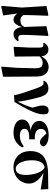

<svg xmlns="http://www.w3.org/2000/svg" viewBox="1153 -1756 823 3169"><g transform="rotate(90 1564.5 -171.5)"><path d="M647 -70.8 658.2 -50.8Q639.2 -19.5 610.6 -1.2Q582 17.1 543.9 17.1Q493.2 17.1 463.1 -20.3Q433.1 -57.6 426.8 -122.1Q409.2 -64.5 378.9 -23.7Q348.6 17.1 305.2 17.1Q273.4 17.1 247.6 -0.7Q221.7 -18.6 203.1 -46.9L234.9 188L84 220.2L76.2 213.9L105 -119.1L79.1 -526.9L231 -559.1L240.2 -550.8Q235.8 -448.7 233.4 -376.7Q231 -304.7 229.7 -250.5Q228.5 -196.3 228 -147.9Q245.1 -119.6 266.6 -107.9Q288.1 -96.2 314.9 -96.2Q346.7 -96.2 375 -109.6Q403.3 -123 424.8 -159.2L412.1 -526.9L563 -559.1L573.2 -550.8Q566.4 -430.7 562.5 -351.1Q558.6 -271.5 557.1 -220.5Q555.7 -169.4 556.2 -134.8Q556.2 -89.8 569.3 -75.4Q582.5 -61 607.9 -61Q620.1 -61 629.4 -63.7Q638.7 -66.4 647 -70.8Z M1243.2 -356.9 1247.1 189 1087.9 220.2 1080.1 213.9 1099.1 -36.1 1106.9 -334Q1107.9 -387.2 1096.9 -415.5Q1085.9 -443.8 1065.2 -454.3Q1044.4 -464.8 1017.1 -464.8Q991.7 -464.8 962.4 -452.4Q933.1 -439.9 910.2 -412.1L914.1 0L760.3 15.1L752 8.8L765.1 -238.8L766.1 -405.8Q766.1 -447.3 754.6 -461.2Q743.2 -475.1 719.2 -475.1Q716.8 -475.1 705.8 -474.9Q694.8 -474.6 691.9 -474.1L687 -486.8Q702.1 -516.1 729.5 -537.6Q756.8 -559.1 795.9 -559.1Q841.8 -559.1 872.3 -532.5Q902.8 -505.9 909.2 -441.9Q941.9 -505.9 990.7 -534.4Q1039.6 -563 1085.9 -563Q1121.6 -563 1157.7 -545.7Q1193.8 -528.3 1218.3 -483.6Q1242.7 -439 1243.2 -356.9Z M1321.8 -474.1 1313 -485.8Q1329.6 -522.9 1362.8 -541Q1396 -559.1 1436 -559.1Q1478 -559.1 1508.5 -539.8Q1539.1 -520.5 1561.3 -474.4Q1583.5 -428.2 1601.1 -347.2Q1617.7 -280.8 1633.8 -206.5Q1649.9 -132.3 1659.2 -49.8Q1690.4 -115.2 1714.6 -174.3Q1738.8 -233.4 1756.8 -294.9Q1739.7 -352.1 1730.5 -393.6Q1721.2 -435.1 1721.2 -461.9Q1721.2 -505.4 1741.7 -534.2Q1762.2 -563 1801.8 -563Q1820.8 -563 1833.5 -557.1Q1846.2 -551.3 1858.9 -538.1Q1863.3 -521.5 1865.2 -507.3Q1867.2 -493.2 1867.2 -472.2Q1867.2 -423.8 1848.4 -365.7Q1829.6 -307.6 1799.3 -244.6Q1769 -181.6 1733.2 -118.9Q1697.3 -56.2 1663.1 1L1553.2 8.8Q1535.2 -79.6 1509 -155Q1482.9 -230.5 1458 -303.2Q1427.2 -397.5 1405 -438.2Q1382.8 -479 1353 -479Q1336.9 -479 1321.8 -474.1Z M2394 -151.9 2414.1 -127Q2391.6 -89.4 2360.6 -56.6Q2329.6 -23.9 2282.2 -3.4Q2234.9 17.1 2162.1 17.1Q2106 17.1 2058.6 0Q2011.2 -17.1 1982.2 -49.1Q1953.1 -81.1 1953.1 -126Q1953.1 -182.1 1994.4 -216.8Q2035.6 -251.5 2133.3 -265.1Q2074.2 -275.4 2039.6 -298.1Q2004.9 -320.8 1990 -349.6Q1975.1 -378.4 1975.1 -407.2Q1975.1 -453.6 2005.1 -488.8Q2035.2 -523.9 2088.6 -543.5Q2142.1 -563 2213.4 -563Q2250 -563 2287.6 -555.4Q2325.2 -547.9 2354.5 -530.5Q2383.8 -513.2 2395 -482.9Q2396.5 -456.5 2376.5 -438.2Q2356.4 -419.9 2324.2 -419.9Q2301.8 -419.9 2281.5 -431.6Q2261.2 -443.4 2240.2 -465.8L2183.1 -526.9Q2152.3 -519.5 2130.4 -496.6Q2108.4 -473.6 2108.4 -436Q2108.4 -382.8 2147.7 -358.4Q2187 -334 2249 -334Q2255.9 -334 2263.7 -334.7Q2271.5 -335.4 2279.3 -335.9V-240.2Q2271 -240.7 2263.4 -241.5Q2255.9 -242.2 2248 -242.2Q2171.9 -242.2 2138.9 -221.9Q2106 -201.7 2106 -167Q2106 -127.4 2136 -107.7Q2166 -87.9 2220.2 -87.9Q2272.5 -87.9 2314.2 -104.2Q2356 -120.6 2394 -151.9Z M2761.7 -19Q2813.5 -19 2840.6 -63.2Q2867.7 -107.4 2867.7 -184.1Q2867.7 -232.9 2859.4 -283.7Q2851.1 -334.5 2835 -378.9Q2818.8 -423.3 2795.2 -454.8Q2771.5 -486.3 2740.7 -497.1Q2680.7 -483.4 2653.1 -428.2Q2625.5 -373 2625.5 -292Q2625.5 -204.1 2645.5 -143.1Q2665.5 -82 2696.8 -50.5Q2728 -19 2761.7 -19ZM3107.4 -431.2 2828.6 -479Q2875 -455.6 2916.5 -419.4Q2958 -383.3 2983.9 -337.4Q3009.8 -291.5 3009.8 -238.8Q3009.8 -170.4 2975.3 -112.1Q2940.9 -53.7 2879.6 -18.3Q2818.4 17.1 2737.3 17.1Q2663.6 17.1 2603.8 -16.1Q2543.9 -49.3 2508.8 -111.8Q2473.6 -174.3 2473.6 -263.2Q2473.6 -352.5 2509.8 -416Q2545.9 -479.5 2625.2 -514.4Q2704.6 -549.3 2833.5 -553.2L3101.6 -557.1Z"/></g></svg>

Font: Source Han Serif JP Heavy
Style: Regular
Weight: 900
Designer: Ryoko NISHIZUKA  (kana & ideographs); Frank Grießhammer (Latin, Greek & Cyrillic); Wenlong ZHANG  (bopomofo); Sandoll Co
Foundry: Adobe Systems Incorporated
Version: Version 1.001;PS 1.001;hotconv 16.6.54;makeotf.lib2.5.65590